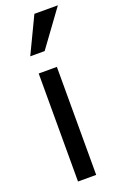

<svg xmlns="http://www.w3.org/2000/svg" viewBox="-158 -864 580 911"><g transform="rotate(-20 132.5 -409.0)"><path d="M146 -818.4 58.6 -635.7H131.3L264.6 -818.4ZM160.2 -545.4H68.4V0H160.2Z"/></g></svg>

Font: SG Kara
Style: Regular
Weight: 400
Designer: Damoon Khanjanzadeh
Version: Version 1.000